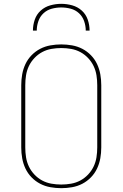

<svg xmlns="http://www.w3.org/2000/svg" viewBox="-20 -975 640 1003"><path d="M300 8Q272 8 243.5 3Q215 -2 190 -15Q165 -28 145 -48.5Q125 -69 113 -94.5Q101 -120 96 -148Q91 -176 91 -205V-530Q91 -559 96 -587Q101 -615 113 -640.5Q125 -666 145 -686.5Q165 -707 190 -720Q215 -733 243.5 -738Q272 -743 300 -743Q328 -743 356.5 -738Q385 -733 410 -720Q435 -707 455 -686.5Q475 -666 487 -640.5Q499 -615 504 -587Q509 -559 509 -530V-205Q509 -176 504 -148Q499 -120 487 -94.5Q475 -69 455 -48.5Q435 -28 410 -15Q385 -2 356.5 3Q328 8 300 8ZM300 -11Q326 -11 351.5 -15.5Q377 -20 399.5 -32Q422 -44 440 -63Q458 -82 469 -105Q480 -128 484 -153.5Q488 -179 488 -205V-530Q488 -556 484 -581.5Q480 -607 469 -630Q458 -653 440 -672Q422 -691 399.5 -703Q377 -715 351.5 -719.5Q326 -724 300 -724Q274 -724 248.5 -719.5Q223 -715 200.5 -703Q178 -691 160 -672Q142 -653 131 -630Q120 -607 116 -581.5Q112 -556 112 -530V-205Q112 -179 116 -153.5Q120 -128 131 -105Q142 -82 160 -63Q178 -44 200.5 -32Q223 -20 248.5 -15.5Q274 -11 300 -11ZM152 -815Q152 -844 161.5 -872Q171 -900 192.5 -919.5Q214 -939 242.5 -947Q271 -955 300 -955Q329 -955 357.5 -947Q386 -939 407.5 -919.5Q429 -900 438.5 -872Q448 -844 448 -815H428Q428 -840 419.5 -864.5Q411 -889 392.5 -906Q374 -923 349.5 -929.5Q325 -936 300 -936Q275 -936 250.5 -929.5Q226 -923 207.5 -906Q189 -889 180.5 -864.5Q172 -840 172 -815Z"/></svg>

Font: Iosevka Thin Extended
Style: Regular
Weight: 100
Width: 7
Monospace: yes
Designer: Belleve Invis
Foundry: Belleve Invis
Version: Version 32.5.0; ttfautohint (v1.8.4)